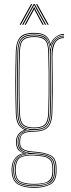

<svg xmlns="http://www.w3.org/2000/svg" viewBox="-20 -763 339 923"><path d="M143.8 140Q96.5 140 67.4 124Q38.2 108 35.8 60Q35.5 56.2 35.5 53.4Q35.5 50.5 35.8 46Q37 15.8 53.1 -3.4Q69.2 -22.5 92 -25.8V-26.8Q68.2 -36.2 62.5 -50.6Q56.8 -65 56.8 -76Q56.8 -78.2 56.8 -80Q56.8 -81.8 56.8 -84Q56.8 -100.5 67.1 -116Q77.5 -131.5 96.5 -138V-140Q76.8 -148.5 66.8 -166.9Q56.8 -185.2 55.8 -220Q54.5 -267.8 54 -302.4Q53.5 -337 53.5 -367.5Q53.5 -398 54.1 -432.4Q54.8 -466.8 55.8 -514Q56.8 -558.8 74.6 -581.9Q92.5 -605 143.8 -605Q180 -605 197.9 -592.9Q215.8 -580.8 222.8 -553H223.8Q228.2 -566 238.2 -576.6Q248.2 -587.2 261.2 -593.6Q274.2 -600 287.8 -600V-596Q260.5 -595 243.4 -577.4Q226.2 -559.8 223.2 -540.8H222.2Q217 -573.2 199.4 -587.1Q181.8 -601 143.8 -601Q99.5 -601 80.1 -581.6Q60.8 -562.2 59.8 -514Q58.5 -451 57.9 -405.4Q57.2 -359.8 57.8 -317.1Q58.2 -274.5 59.8 -220Q60.8 -185.5 71.9 -165.4Q83 -145.2 108.8 -140.2V-138.2Q85.2 -133.5 73 -117.6Q60.8 -101.8 60.8 -84Q60.8 -81.8 60.8 -80Q60.8 -78.2 60.8 -76Q60.8 -62.2 69.6 -46.9Q78.5 -31.5 106.5 -26.5V-25.5Q79.2 -23.8 60.2 -6Q41.2 11.8 39.8 46Q39.5 50.5 39.5 53.4Q39.5 56.2 39.8 60.2Q42 107 70.4 121.6Q98.8 136.2 143.8 136.2Q188.8 136.2 218.2 121.6Q247.8 107 247.8 60.2Q247.8 55.2 247.8 52.6Q247.8 50 247.8 46Q247.8 -1.8 219.2 -14.6Q190.8 -27.5 143.8 -30Q117.5 -31.5 101.9 -37.1Q86.2 -42.8 79.5 -52.5Q72.8 -62.2 72.8 -76Q72.8 -78.2 72.8 -80Q72.8 -81.8 72.8 -84Q72.8 -107.2 86.9 -120.6Q101 -134 143.8 -134Q188.5 -134 207.4 -153.5Q226.2 -173 227.8 -220Q229.2 -266.8 229.5 -306.9Q229.8 -347 229.5 -393.1Q229.2 -439.2 228.2 -504Q228 -539.2 243 -561.6Q258 -584 287.8 -584V-580Q259.2 -580 245.6 -557.8Q232 -535.5 232.2 -491.8Q232.8 -444 233.2 -403.5Q233.8 -363 233.6 -319.8Q233.5 -276.5 231.8 -220Q230.2 -172 210.5 -151.2Q190.8 -130.5 143.8 -130Q114 -129.8 99.6 -124Q85.2 -118.2 81 -108Q76.8 -97.8 76.8 -84Q76.8 -81.8 76.8 -80Q76.8 -78.2 76.8 -76Q76.8 -62.2 83.6 -53.5Q90.5 -44.8 105.2 -40.1Q120 -35.5 143.8 -34Q193.2 -31 222.5 -17Q251.8 -3 251.8 46Q251.8 49.5 251.8 52.6Q251.8 55.8 251.8 60Q251.8 108 221.4 124Q191 140 143.8 140ZM143.8 128.5Q170.8 128.5 192.6 123.6Q214.5 118.8 227.2 104.1Q240 89.5 240 60.5Q240 56 240 53.1Q240 50.2 240 46Q240 15.8 227.5 1.9Q215 -12 193.5 -16.4Q172 -20.8 145 -22.5Q98.5 -25.5 74 -9.5Q49.5 6.5 47.8 46Q47.5 50.5 47.5 53.5Q47.5 56.5 47.8 60.8Q49.8 104.5 76.6 116.5Q103.5 128.5 143.8 128.5ZM143.8 124.8Q105.5 124.8 79.6 114Q53.8 103.2 51.8 60.8Q51.5 56.5 51.5 53.5Q51.5 50.5 51.8 46Q53.8 1.5 80.4 -10Q107 -21.5 143.8 -19Q170 -17.5 190.8 -13.8Q211.5 -10 223.6 3.1Q235.8 16.2 235.8 46Q235.8 50.8 235.8 53.1Q235.8 55.5 235.8 60.8Q235.8 103.2 208.9 114Q182 124.8 143.8 124.8ZM143.8 121Q167.8 121 187.6 117.5Q207.5 114 219.5 101.2Q231.5 88.5 231.8 61Q231.8 55.5 231.8 53.1Q231.8 50.8 231.8 46Q231.8 17.8 220.2 5.5Q208.8 -6.8 188.9 -10.4Q169 -14 143.8 -15.5Q107.2 -17.8 82.5 -7.4Q57.8 3 55.8 46Q55.5 50.5 55.5 53.5Q55.5 56.5 55.8 61Q57.5 102.2 82.6 111.6Q107.8 121 143.8 121ZM143.8 132.5Q101 132.5 73.4 119.1Q45.8 105.8 43.8 60.5Q43.5 56.2 43.5 53.4Q43.5 50.5 43.8 46Q45.2 11.5 64.4 -5.9Q83.5 -23.2 117.2 -25V-26Q84.8 -31.8 74.8 -46.2Q64.8 -60.8 64.8 -76Q64.8 -78.2 64.8 -80Q64.8 -81.8 64.8 -84Q64.8 -103.2 77.9 -119.1Q91 -135 122 -139V-140Q90 -144.2 77.5 -163.4Q65 -182.5 63.8 -220Q62.2 -272.2 61.8 -315.6Q61.2 -359 61.8 -405.6Q62.2 -452.2 63.8 -514Q65 -559.5 82.5 -578.2Q100 -597 143.8 -597Q183.5 -597 200.9 -581Q218.2 -565 222 -526.8H223Q224.8 -545.8 233.8 -560.2Q242.8 -574.8 256.9 -583.1Q271 -591.5 287.8 -592V-588Q257.2 -587.2 240.1 -563.1Q223 -539 223.8 -501Q225 -442 225.6 -399.9Q226.2 -357.8 225.9 -316.8Q225.5 -275.8 223.8 -220Q222.5 -174.8 204 -156.2Q185.5 -137.8 143.8 -137.8Q113.2 -137.8 97 -129.8Q80.8 -121.8 74.8 -109.5Q68.8 -97.2 68.8 -84Q68.8 -81.8 68.8 -80Q68.8 -78.2 68.8 -76Q68.8 -57.8 83.9 -43.1Q99 -28.5 143.8 -26.2Q173.5 -24.8 196.1 -19.6Q218.8 -14.5 231.4 0.2Q244 15 244 46Q244 50 244 52.9Q244 55.8 244 60.5Q244 105.8 215.2 119.1Q186.5 132.5 143.8 132.5ZM143.8 -142Q184.5 -142 201.4 -159.1Q218.2 -176.2 219.8 -220Q221.2 -267.2 221.8 -313.5Q222.2 -359.8 221.8 -409Q221.2 -458.2 219.8 -514Q218.8 -558.8 200.2 -575.9Q181.8 -593 143.8 -593Q103.8 -593 86.4 -576.2Q69 -559.5 67.8 -514Q65.8 -431.8 65.5 -363.2Q65.2 -294.8 67.8 -220Q69.2 -176.2 86.1 -159.1Q103 -142 143.8 -142ZM143.8 -146Q105.8 -146 89.5 -161.6Q73.2 -177.2 71.8 -220Q69.8 -288 69.6 -361.4Q69.5 -434.8 71.8 -514Q73 -557.2 89 -573.1Q105 -589 143.8 -589Q182.8 -589 198.6 -573.1Q214.5 -557.2 215.8 -514Q217.2 -461.5 217.8 -411.9Q218.2 -362.2 217.8 -314.6Q217.2 -267 215.8 -220Q214.2 -177.2 198 -161.6Q181.8 -146 143.8 -146ZM143.8 -150Q179.8 -150 195 -164.4Q210.2 -178.8 211.8 -220Q213.2 -261 213.8 -310.5Q214.2 -360 213.9 -412.4Q213.5 -464.8 211.8 -514Q210.5 -557.5 194.6 -571.2Q178.8 -585 143.8 -585Q109 -585 93 -571.2Q77 -557.5 75.8 -514Q73.5 -439.8 73.5 -364Q73.5 -288.2 75.8 -220Q77.2 -178.8 92.5 -164.4Q107.8 -150 143.8 -150ZM74.2 -644 129.2 -743H135.2L80.2 -644ZM86.2 -644 141.2 -743H147.2L202.2 -644H196.2L149.2 -729.2L145.2 -737.5H143.2L139.2 -729.2L92.2 -644ZM98.2 -644 138.2 -717.8 143.2 -728.8H145.2L150.2 -717.8L190.2 -644H184.2L146.8 -713.2L145.2 -718H143.2L141.8 -713.2L104.2 -644ZM208.2 -644 153.2 -743H159.2L214.2 -644Z"/></svg>

Font: Big Shoulders Inline Display SC Thin
Style: Regular
Weight: 100
Designer: Patric King
Foundry: XO Type Co
Version: Version 2.002